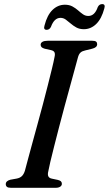

<svg xmlns="http://www.w3.org/2000/svg" viewBox="-20 -894 518 914"><path d="M210 -79Q206 -63.5 210 -54.8Q214 -46 227 -43.5L255.5 -37.5Q265.5 -35 270 -30.8Q274.5 -26.5 274.5 -19Q274.5 -10.5 266.5 -5.2Q258.5 0 245.5 0H32Q18 0 12.8 -4.8Q7.5 -9.5 7.5 -17.5Q7.5 -25.5 13.5 -30.8Q19.5 -36 29.5 -38.5L60 -44Q75 -47 84 -55.5Q93 -64 98.5 -81Q103.5 -100 112.5 -133.5Q121.5 -167 133.2 -210Q145 -253 158 -300.5Q171 -348 183.8 -396Q196.5 -444 207.5 -487.5Q218.5 -531 227 -565.8Q235.5 -600.5 239.5 -622Q243 -636.5 239.5 -644.5Q236 -652.5 222.5 -655.5L193 -662Q182.5 -665 178 -669.5Q173.5 -674 173.5 -681Q173.5 -690 182.2 -695Q191 -700 207.5 -700H418.5Q432.5 -700 437.5 -695.8Q442.5 -691.5 442.5 -684Q442.5 -675.5 436.5 -670.2Q430.5 -665 418.5 -662L386 -654Q371.5 -651 363.8 -644.2Q356 -637.5 351.5 -622.5Q345.5 -600.5 335.5 -563.8Q325.5 -527 313 -481.5Q300.5 -436 287 -386.2Q273.5 -336.5 261 -288Q248.5 -239.5 237.8 -197.5Q227 -155.5 219.8 -124.5Q212.5 -93.5 210 -79ZM379 -755Q358.5 -755 343.5 -763.2Q328.5 -771.5 316.5 -782Q304.5 -792.5 293 -800.8Q281.5 -809 268 -809Q238 -809 222.5 -766Q215.5 -752 202 -752Q185.5 -752 192 -773Q204.5 -822 230 -846.8Q255.5 -871.5 289 -871.5Q310 -871.5 325 -863.2Q340 -855 351.8 -844.5Q363.5 -834 375 -826Q386.5 -818 400.5 -818Q431 -818 445.5 -860.5Q452.5 -874.5 466.5 -874.5Q483 -874.5 476.5 -853.5Q463.5 -804.5 438 -779.8Q412.5 -755 379 -755Z"/></svg>

Font: Fraunces
Style: Italic
Weight: 400
Italic angle: -16°
Version: Version 1.000;[b76b70a41]